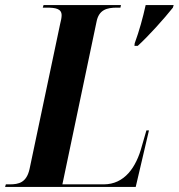

<svg xmlns="http://www.w3.org/2000/svg" viewBox="-52 -734 702 754"><path d="M477 -564 476 -554H489C531 -592 593 -661 627 -704L630 -714H520C509 -664 495 -613 477 -564ZM-32 0H481L533 -222H523L505 -160C483 -77 437 -10 355 -10H193L327 -648C336 -696 368 -704 407 -704H421L423 -714H119L116 -704H131C166 -704 190 -700 190 -674C190 -666 188 -654 184 -639L64 -70C52 -17 22 -10 -14 -10H-29Z"/></svg>

Font: Noto Serif Display Condensed
Style: Bold Italic
Weight: 700
Width: 3
Italic angle: -12°
Designer: Monotype Design Team
Foundry: Monotype Imaging Inc.
Version: Version 2.009